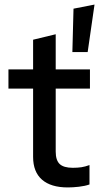

<svg xmlns="http://www.w3.org/2000/svg" viewBox="-20 -813 434 841"><path d="M297 -585 302 -775 394 -793 364 -585ZM277 8Q203 8 164 -26Q125 -60 125 -126V-425H17V-509H125V-639L224 -663V-509H374V-425H224V-149Q224 -111 241.5 -94.5Q259 -78 299 -78Q320 -78 336.5 -80.5Q353 -83 372 -90V-5Q352 2 325.5 5Q299 8 277 8Z"/></svg>

Font: Red Hat Display SemiBold
Style: Regular
Weight: 600
Designer: Pentagram, MCKL
Foundry: Pentagram, MCKL
Version: Version 1.023